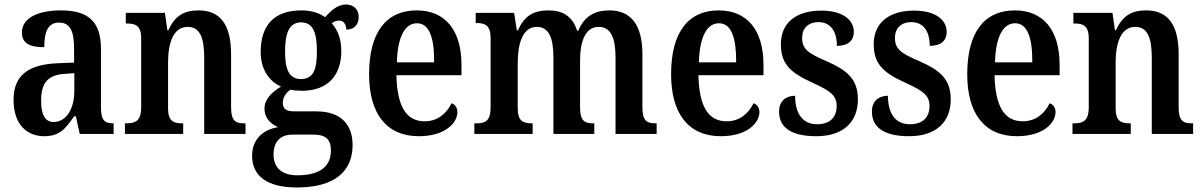

<svg xmlns="http://www.w3.org/2000/svg" viewBox="-20 -593 5325 850"><path d="M176 10C244 10 270 -23 308 -78H316L333 0H483V-47H480C441 -47 427 -63 427 -118V-376C427 -501 367 -547 250 -547C153 -547 77 -516 77 -449C77 -403 109 -384 176 -384C176 -450 191 -493 241 -493C295 -493 308 -448 308 -373V-316L236 -313C105 -308 40 -259 40 -151C40 -41 100 10 176 10ZM217 -53C179 -53 162 -87 162 -146C162 -222 188 -261 266 -266L309 -269V-191C309 -110 273 -53 217 -53Z M533 0H791V-47H787C749 -47 724 -56 724 -113V-315C724 -398 745 -474 811 -474C866 -474 884 -424 884 -338V0H1067V-47H1062C1024 -47 1003 -56 1003 -118V-353C1003 -488 952 -547 859 -547C793 -547 754 -522 725 -459H721L710 -536H537V-489H542C579 -489 605 -480 605 -423V-118C605 -56 578 -47 539 -47H533Z M1294 237C1462 237 1541 165 1541 49C1541 -39 1492 -100 1380 -100H1281C1248 -100 1232 -111 1232 -138C1232 -164 1249 -185 1266 -196C1277 -193 1301 -191 1315 -191C1436 -191 1491 -264 1491 -367C1491 -426 1472 -463 1449 -490C1458 -497 1468 -502 1482 -502C1500 -502 1513 -486 1513 -462C1552 -462 1568 -488 1568 -518C1568 -548 1549 -573 1512 -573C1470 -573 1441 -540 1419 -517C1394 -535 1359 -547 1315 -547C1191 -547 1134 -479 1134 -362C1134 -289 1170 -233 1224 -210C1180 -182 1151 -153 1151 -112C1151 -67 1182 -43 1211 -30C1147 -20 1096 22 1096 96C1096 186 1162 237 1294 237ZM1312 -243C1260 -243 1242 -286 1242 -364C1242 -446 1260 -494 1313 -494C1366 -494 1383 -448 1383 -365C1383 -285 1367 -243 1312 -243ZM1296 183C1225 183 1191 147 1191 91C1191 22 1235 3 1273 3H1370C1420 3 1445 23 1445 73C1445 138 1404 183 1296 183Z M1834 10C1954 10 2005 -51 2005 -97C2005 -118 1993 -131 1979 -136C1958 -93 1920 -56 1860 -56C1780 -56 1738 -119 1735 -260H2023V-306C2023 -464 1947 -547 1825 -547C1691 -547 1614 -452 1614 -264C1614 -90 1691 10 1834 10ZM1902 -317H1737C1740 -429 1772 -490 1826 -490C1882 -490 1903 -422 1902 -317Z M2080 0H2338V-47H2336C2297 -47 2272 -56 2272 -113V-315C2272 -399 2294 -474 2356 -474C2411 -474 2430 -424 2430 -338V0H2611V-47H2608C2569 -47 2548 -56 2548 -118V-327C2548 -406 2570 -474 2630 -474C2685 -474 2705 -424 2705 -338V0H2887V-47H2884C2845 -47 2824 -56 2824 -118V-353C2824 -488 2769 -547 2678 -547C2614 -547 2567 -522 2540 -457H2535C2514 -523 2469 -547 2409 -547C2341 -547 2301 -522 2273 -459H2268L2256 -536H2086V-491H2089C2127 -491 2152 -482 2152 -423V-118C2152 -56 2127 -47 2089 -47H2080Z M3171 10C3291 10 3342 -51 3342 -97C3342 -118 3330 -131 3316 -136C3295 -93 3257 -56 3197 -56C3117 -56 3075 -119 3072 -260H3360V-306C3360 -464 3284 -547 3162 -547C3028 -547 2951 -452 2951 -264C2951 -90 3028 10 3171 10ZM3239 -317H3074C3077 -429 3109 -490 3163 -490C3219 -490 3240 -422 3239 -317Z M3594 10C3711 10 3778 -51 3778 -153C3778 -244 3729 -283 3637 -323C3558 -357 3531 -376 3531 -425C3531 -467 3557 -495 3604 -495C3654 -495 3685 -458 3685 -390C3736 -390 3760 -414 3760 -452C3760 -502 3715 -546 3616 -546C3508 -546 3437 -495 3437 -397C3437 -307 3483 -269 3581 -225C3657 -190 3684 -170 3684 -124C3684 -76 3657 -43 3597 -43C3532 -43 3500 -92 3500 -169C3465 -169 3429 -151 3429 -99C3429 -30 3481 10 3594 10Z M4005 10C4122 10 4189 -51 4189 -153C4189 -244 4140 -283 4048 -323C3969 -357 3942 -376 3942 -425C3942 -467 3968 -495 4015 -495C4065 -495 4096 -458 4096 -390C4147 -390 4171 -414 4171 -452C4171 -502 4126 -546 4027 -546C3919 -546 3848 -495 3848 -397C3848 -307 3894 -269 3992 -225C4068 -190 4095 -170 4095 -124C4095 -76 4068 -43 4008 -43C3943 -43 3911 -92 3911 -169C3876 -169 3840 -151 3840 -99C3840 -30 3892 10 4005 10Z M4482 10C4602 10 4653 -51 4653 -97C4653 -118 4641 -131 4627 -136C4606 -93 4568 -56 4508 -56C4428 -56 4386 -119 4383 -260H4671V-306C4671 -464 4595 -547 4473 -547C4339 -547 4262 -452 4262 -264C4262 -90 4339 10 4482 10ZM4550 -317H4385C4388 -429 4420 -490 4474 -490C4530 -490 4551 -422 4550 -317Z M4728 0H4986V-47H4982C4944 -47 4919 -56 4919 -113V-315C4919 -398 4940 -474 5006 -474C5061 -474 5079 -424 5079 -338V0H5262V-47H5257C5219 -47 5198 -56 5198 -118V-353C5198 -488 5147 -547 5054 -547C4988 -547 4949 -522 4920 -459H4916L4905 -536H4732V-489H4737C4774 -489 4800 -480 4800 -423V-118C4800 -56 4773 -47 4734 -47H4728Z"/></svg>

Font: Noto Serif Bengali Condensed
Style: Regular
Weight: 400
Width: 3
Designer: Juan Bruce, Universal Thirst, Indian Type Foundry and the Monotype Design Team.
Foundry: Monotype Imaging Inc.
Version: Version 2.003